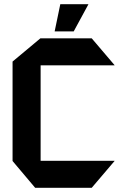

<svg xmlns="http://www.w3.org/2000/svg" viewBox="-20 -897 575 917"><path d="M148 0 40 -128V-129H527V-128L418 0ZM40 -129V-603L173 -714H174V-129ZM174 -585V-714H418L527 -586V-585ZM241 -747 268 -877H402V-876L332 -747Z"/></svg>

Font: Foldit SemiBold
Style: Regular
Weight: 600
Version: Version 1.003